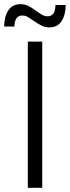

<svg xmlns="http://www.w3.org/2000/svg" viewBox="-23 -898 334 918"><path d="M110 -699H179V0H110ZM213 -767Q192 -767 175.5 -775.5Q159 -784 137 -799Q117 -813 106.5 -818.5Q96 -824 84 -824Q65 -824 55.5 -810Q46 -796 46 -771H-3Q-3 -818 16.5 -848Q36 -878 75 -878Q96 -878 113 -869.5Q130 -861 151 -845Q171 -831 181.5 -825.5Q192 -820 204 -820Q242 -820 242 -874H291Q291 -827 271.5 -797Q252 -767 213 -767Z"/></svg>

Font: Gontserrat Light
Style: Regular
Weight: 300
Designer: Julieta Ulanovsky
Foundry: Julieta Ulanovsky
Version: Version 6.001